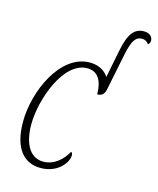

<svg xmlns="http://www.w3.org/2000/svg" viewBox="-115 -841 766 931"><g transform="rotate(15 268.0 -375.0)"><path d="M177 10C265 10 309 -53 309 -88C309 -96 306 -103 301 -104C278 -62 237 -23 182 -23C121 -23 80 -78 80 -183C80 -309 154 -516 273 -516C325 -516 351 -475 351 -406C375 -406 386 -418 391 -441L429 -628C444 -702 462 -723 492 -723C505 -723 518 -717 526 -704C534 -710 536 -717 536 -726C536 -741 523 -760 493 -760C445 -760 417 -729 399 -635L372 -499C355 -526 323 -546 278 -546C129 -546 38 -337 38 -185C38 -50 95 10 177 10Z"/></g></svg>

Font: Noto Serif Condensed ExtraLight
Style: Italic
Weight: 200
Width: 3
Italic angle: -12°
Designer: Monotype Design Team
Foundry: Monotype Imaging Inc.
Version: Version 2.013